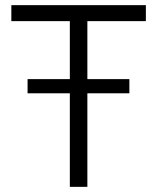

<svg xmlns="http://www.w3.org/2000/svg" viewBox="-20 -725 611 745"><path d="M251 0V-668H319V0ZM24 -643V-705H546V-643ZM87 -363V-418H482V-363Z"/></svg>

Font: TikTok Sans 24pt Light
Style: Regular
Weight: 300
Version: Version 4.000